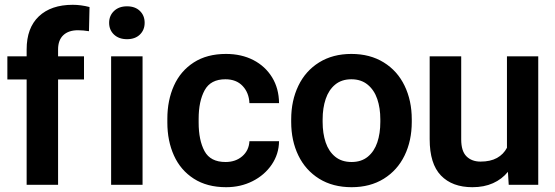

<svg xmlns="http://www.w3.org/2000/svg" viewBox="-20 -770 2312 800"><path d="M10.7 -439V-535.3H91V-564Q91 -653.7 141.9 -701.9Q192.8 -750 283 -750Q317 -750 353 -740.7L350.7 -640Q326 -644 305 -644Q265.5 -644 243.7 -623.3Q222 -602.7 222 -564V-535.3H330V-439H222V0H91V-439Z M509.3 -743.7Q543 -743.7 562.8 -724.5Q582.7 -705.3 582.7 -675.1Q582.7 -645.1 562.8 -625.9Q543 -606.7 509.3 -606.7Q475.5 -606.7 455.1 -625.9Q434.7 -645.1 434.7 -675Q434.7 -704.7 455.1 -724.2Q475.5 -743.7 509.3 -743.7ZM443 -535.3H574V0H443Z M1019.3 -181.7H1142.7Q1142 -128 1112.2 -84.2Q1082.3 -40.3 1032.5 -15.2Q982.7 10 922.3 10Q842.7 10 787.5 -25.5Q732.3 -61 704.8 -122Q677.3 -183 677.3 -259.3V-275.3Q677.3 -352 704.8 -413.2Q732.3 -474.3 787.3 -509.8Q842.3 -545.3 921.7 -545.3Q986 -545.3 1035.7 -519.7Q1085.3 -494 1113.7 -447.8Q1142 -401.7 1142.7 -340.3H1019.3Q1017.3 -383.7 991 -411.7Q964.7 -439.7 919 -439.7Q857.7 -439.7 832.7 -394Q807.7 -348.3 807.7 -275.3V-259.3Q807.7 -185.7 832.2 -140.3Q856.7 -95 919.7 -95Q962 -95 989.7 -119.2Q1017.3 -143.3 1019.3 -181.7Z M1444 -545.3Q1521.7 -545.3 1578.8 -510Q1636 -474.7 1665.8 -412.7Q1695.7 -350.7 1695.7 -272.7V-262Q1695.7 -183.7 1665.8 -122.2Q1636 -60.7 1579.2 -25.3Q1522.3 10 1445 10Q1366.7 10 1309.8 -25.3Q1253 -60.7 1223.2 -122.2Q1193.3 -183.7 1193.3 -262V-272.7Q1193.3 -350.7 1223.2 -412.7Q1253 -474.7 1309.8 -510Q1366.7 -545.3 1444 -545.3ZM1445 -95Q1485.7 -95 1512.5 -117Q1539.3 -139 1552 -176.5Q1564.7 -214 1564.7 -262V-272.7Q1564.7 -319.7 1552 -357.2Q1539.3 -394.7 1512 -417.2Q1484.7 -439.7 1444 -439.7Q1403.3 -439.7 1376.5 -417.5Q1349.7 -395.3 1337 -357.5Q1324.3 -319.7 1324.3 -272.7V-262Q1324.3 -214 1337 -176.5Q1349.7 -139 1376.7 -117Q1403.7 -95 1445 -95Z M2222.7 0H2099.7L2096.3 -54Q2071.3 -23.3 2034.2 -6.7Q1997 10 1948.3 10Q1864.3 10 1817.3 -38.7Q1770.3 -87.3 1770.3 -190V-535.3H1901.7V-189Q1901.7 -140.3 1923.7 -118.5Q1945.7 -96.7 1982.3 -96.7Q2023.3 -96.7 2050.7 -111.8Q2078 -127 2092.3 -154.3V-535.3H2222.7Z"/></svg>

Font: FreesentationVF
Style: Regular
Weight: 400
Designer: glyphs from Roboto by Christian Robertson / Hangul glyphs from Noto Sans CJK(Source Han Sans) by Jang Soo-young and Kang
Foundry: PT&
Version: Version 2.001;Glyphs 3.3.1 (3343)